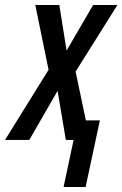

<svg xmlns="http://www.w3.org/2000/svg" viewBox="-67 -559 489 767"><path d="M187 188 227 0H196L163 -196L50 0H-47L127 -280L74 -539H170L199 -357L305 -539H402L235 -273L276 -78H332L275 188Z"/></svg>

Font: Noto Sans ExtraCondensed Medium
Style: Italic
Weight: 500
Width: 2
Italic angle: -12°
Designer: Monotype Design Team
Foundry: Monotype Imaging Inc.
Version: Version 2.013; ttfautohint (v1.8.4.7-5d5b)